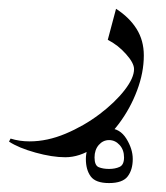

<svg xmlns="http://www.w3.org/2000/svg" viewBox="-76 -198 373 432"><path d="M-55.7 120.6 -52.2 113.8Q-32.2 120.1 -9.3 120.1Q30.3 120.1 71.5 102.8Q112.8 85.4 147.7 59.1Q182.6 32.7 204.1 5.1Q225.6 -22.5 225.6 -42.5Q225.6 -56.2 207.5 -76.4Q189.5 -96.7 166.5 -108.4L185.1 -178.2Q215.3 -158.7 231.4 -132.8Q247.6 -106.9 247.6 -73.2Q247.6 -34.7 232.4 5.6Q217.3 45.9 191.7 80.1Q166 114.3 134.5 135Q103 155.8 70.8 155.8Q41.5 155.8 3.7 145.3Q-34.2 134.8 -55.7 120.6ZM169.4 213.9Q139.2 213.9 128.2 199Q117.2 184.1 117.2 159.7Q117.2 137.2 131.3 114Q145.5 90.8 169.4 90.8Q193.8 90.8 208.3 114Q222.7 137.2 222.7 159.7Q222.7 184.1 211.2 199Q199.7 213.9 169.4 213.9ZM169.4 182.1Q183.1 182.1 193.1 177.5Q203.1 172.9 203.1 156.2Q203.1 139.2 193.1 128.2Q183.1 117.2 169.4 117.2Q155.8 117.2 146.2 128.2Q136.7 139.2 136.7 156.2Q136.7 174.3 146.2 178.2Q155.8 182.1 169.4 182.1Z"/></svg>

Font: Lateef Light
Style: Regular
Weight: 300
Designer: SIL International
Foundry: SIL International
Version: Version 4.200